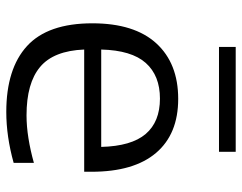

<svg xmlns="http://www.w3.org/2000/svg" viewBox="-101 -677 788 626"><g transform="rotate(90 293.0 -364.0)"><path d="M345 9.5Q204 9.5 130 -58.2Q56 -126 56 -271Q56 -408 121.2 -479.5Q186.5 -551 302.5 -551Q417 -551 478.5 -478.8Q540 -406.5 540 -268.5V-244.5H141.5Q145.5 -145 198.2 -100.8Q251 -56.5 356 -56.5Q392 -56.5 431 -62.8Q470 -69 511 -80.5V-14.5Q425 9.5 345 9.5ZM301.5 -491.5Q226.5 -491.5 185.2 -445.2Q144 -399 141.5 -300H459Q456.5 -398.5 416.8 -445Q377 -491.5 301.5 -491.5ZM133 -684V-738.5H475V-684Z"/></g></svg>

Font: Encode Sans Expanded Expanded
Style: Regular
Weight: 400
Width: 7
Designer: Multiple Designers
Foundry: Impallari Type
Version: Version 3.000; ttfautohint (v1.8.3) -l 8 -r 50 -G 200 -x 14 